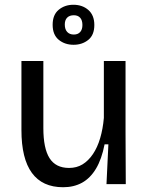

<svg xmlns="http://www.w3.org/2000/svg" viewBox="-20 -773 626 806"><path d="M245 13Q158 13 114 -47Q70 -107 70 -227V-517H162V-235Q162 -150 188 -109Q214 -68 270 -68Q302 -68 326.5 -83Q351 -98 370 -126Q389 -154 400.5 -193Q412 -232 416 -278V-517H507V-217L508 0H427L435 -167H419Q407 -105 383 -65Q359 -25 324.5 -6Q290 13 245 13ZM289 -585Q252 -585 226.5 -606Q201 -627 201 -669Q201 -711 226.5 -732Q252 -753 288 -753Q326 -753 351 -731Q376 -709 376 -668Q376 -626 350.5 -605.5Q325 -585 289 -585ZM290 -628Q307 -628 316.5 -638.5Q326 -649 326 -668Q326 -688 316.5 -698.5Q307 -709 290 -709Q272 -709 262 -699Q252 -689 252 -670Q252 -650 262 -639Q272 -628 290 -628Z"/></svg>

Font: Bricolage Grotesque 16pt
Style: Regular
Weight: 400
Version: Version 1.001;gftools[0.9.33.dev8+g029e19f]